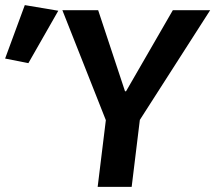

<svg xmlns="http://www.w3.org/2000/svg" viewBox="-34 -731 842 751"><path d="M513 -262 481 0H348L380 -261L210 -691H350L455 -374H459L642 -691H788ZM-14 -502 63 -711 194 -689 77 -484Z"/></svg>

Font: Xgbmvzvtohvqztyvzapvmeyoton
Style: Regular
Weight: 500
Italic angle: -8°
Designer: Carrois Corporate & Edenspiekermann
Foundry: Carrois Corporate GbR & Edenspiekermann AG
Version: Version 2.001